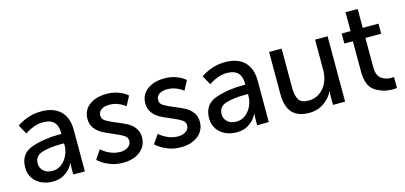

<svg xmlns="http://www.w3.org/2000/svg" viewBox="-60 -1035 3028 1436"><g transform="rotate(-15 1454.0 -316.5)"><path d="M340 -316H362V-325Q362 -436 251 -436Q216 -436 185 -425Q154 -414 132 -401Q110 -388 110 -387L70 -458Q70 -460 96.5 -475.5Q123 -491 165 -504.5Q207 -518 259 -518Q355 -518 407 -467Q459 -416 459 -320V0H369V-48Q369 -64 370 -74.5Q371 -85 371 -88H369Q369 -83 351 -57.5Q333 -32 297 -10Q261 12 207 12Q162 12 122.5 -6Q83 -24 59 -59Q35 -94 35 -142Q35 -250 130.5 -283Q226 -316 340 -316ZM228 -66Q267 -66 298 -90Q329 -114 346 -151.5Q363 -189 363 -227V-243H338Q254 -243 193.5 -225Q133 -207 133 -147Q133 -114 158 -90Q183 -66 228 -66Z M755 -72Q789 -72 814 -89Q839 -106 839 -135Q839 -162 814.5 -178Q790 -194 737 -216Q686 -237 655 -254Q624 -271 601.5 -300.5Q579 -330 579 -374Q579 -441 631 -479.5Q683 -518 762 -518Q811 -518 847.5 -505.5Q884 -493 904.5 -478.5Q925 -464 925 -462L886 -389Q886 -391 869 -402.5Q852 -414 824.5 -424Q797 -434 761 -434Q726 -434 702 -418.5Q678 -403 678 -372Q678 -346 702 -330.5Q726 -315 779 -293Q829 -273 861 -256Q893 -239 915.5 -209Q938 -179 938 -135Q938 -93 915.5 -59.5Q893 -26 851 -7Q809 12 755 12Q700 12 657.5 -4.5Q615 -21 589 -40Q563 -59 563 -62L610 -131Q610 -129 630.5 -113.5Q651 -98 683.5 -85Q716 -72 755 -72Z M1203 -72Q1237 -72 1262 -89Q1287 -106 1287 -135Q1287 -162 1262.5 -178Q1238 -194 1185 -216Q1134 -237 1103 -254Q1072 -271 1049.5 -300.5Q1027 -330 1027 -374Q1027 -441 1079 -479.5Q1131 -518 1210 -518Q1259 -518 1295.5 -505.5Q1332 -493 1352.5 -478.5Q1373 -464 1373 -462L1334 -389Q1334 -391 1317 -402.5Q1300 -414 1272.5 -424Q1245 -434 1209 -434Q1174 -434 1150 -418.5Q1126 -403 1126 -372Q1126 -346 1150 -330.5Q1174 -315 1227 -293Q1277 -273 1309 -256Q1341 -239 1363.5 -209Q1386 -179 1386 -135Q1386 -93 1363.5 -59.5Q1341 -26 1299 -7Q1257 12 1203 12Q1148 12 1105.5 -4.5Q1063 -21 1037 -40Q1011 -59 1011 -62L1058 -131Q1058 -129 1078.5 -113.5Q1099 -98 1131.5 -85Q1164 -72 1203 -72Z M1764 -316H1786V-325Q1786 -436 1675 -436Q1640 -436 1609 -425Q1578 -414 1556 -401Q1534 -388 1534 -387L1494 -458Q1494 -460 1520.5 -475.5Q1547 -491 1589 -504.5Q1631 -518 1683 -518Q1779 -518 1831 -467Q1883 -416 1883 -320V0H1793V-48Q1793 -64 1794 -74.5Q1795 -85 1795 -88H1793Q1793 -83 1775 -57.5Q1757 -32 1721 -10Q1685 12 1631 12Q1586 12 1546.5 -6Q1507 -24 1483 -59Q1459 -94 1459 -142Q1459 -250 1554.5 -283Q1650 -316 1764 -316ZM1652 -66Q1691 -66 1722 -90Q1753 -114 1770 -151.5Q1787 -189 1787 -227V-243H1762Q1678 -243 1617.5 -225Q1557 -207 1557 -147Q1557 -114 1582 -90Q1607 -66 1652 -66Z M2118 -506V-204Q2118 -143 2137.5 -110.5Q2157 -78 2213 -78Q2263 -78 2300 -104.5Q2337 -131 2357 -174.5Q2377 -218 2377 -269V-506H2474V0H2380V-67Q2380 -82 2381 -91.5Q2382 -101 2382 -104H2380Q2361 -60 2311.5 -24Q2262 12 2194 12Q2107 12 2064 -35.5Q2021 -83 2021 -182V-506Z M2581 -421V-499H2650V-645H2744V-499H2866V-421H2744V-196Q2744 -130 2777.5 -106Q2811 -82 2852 -82Q2862 -82 2867.5 -83Q2873 -84 2875 -84V2Q2873 2 2864 3Q2855 4 2841 4Q2768 4 2707.5 -35Q2647 -74 2647 -185V-421Z"/></g></svg>

Font: Museo Sans Medium
Style: Regular
Weight: 500
Designer: Jos Buivenga
Foundry: Jos Buivenga & Rosetta Type Foundry (extension, remastering)
Version: Version 3.600;PS 1.000;hotconv 1.0.88;makeotf.lib2.5.647800;